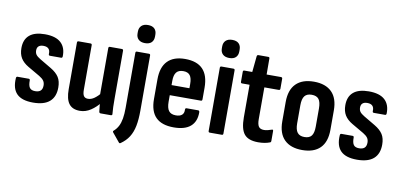

<svg xmlns="http://www.w3.org/2000/svg" viewBox="-79 -958 2954 1408"><g transform="rotate(10 1398.0 -254.0)"><path d="M189.6 8Q105.6 8 67.7 -30.7Q29.9 -69.5 35.3 -147.4Q36.2 -158.8 45.7 -158.8H129.1Q138.5 -158.8 138.5 -147.4Q138 -110.5 149.6 -93.9Q161.3 -77.2 190.7 -77.2Q218 -77.2 231.4 -89.9Q244.8 -102.5 244.8 -128.8Q244.8 -149.9 234.5 -164.3Q224.2 -178.6 200.7 -192.7L112.3 -244.1Q73.8 -266.6 55.3 -296.9Q36.9 -327.2 36.9 -371.6Q36.9 -435 75.5 -467.9Q114 -500.8 190.1 -500.8Q270.6 -500.8 309.4 -465.1Q348.3 -429.4 346.2 -362.6Q345.2 -351.7 335.8 -351.7H252.9Q248 -351.7 245.2 -354.6Q242.5 -357.6 243 -365.1Q244.5 -389.3 232.1 -402.2Q219.7 -415.1 193.9 -415.1Q170.1 -415.1 158.2 -404.4Q146.3 -393.8 146.3 -373.6Q146.3 -353.9 155.6 -341.3Q164.9 -328.7 188.5 -314.6L273.9 -264.1Q315.9 -239.1 334.8 -209.4Q353.7 -179.7 353.7 -132.8Q353.7 -63.4 312.7 -27.7Q271.6 8 189.6 8Z M538.2 8Q482.3 8 456.6 -26.7Q430.9 -61.5 430.9 -133.9V-481.4Q430.9 -492.3 441.3 -492.3H530.5Q540.9 -492.3 540.9 -481.4V-149.8Q540.9 -116.5 550.7 -102.9Q560.6 -89.3 581.3 -89.3Q605.6 -89.3 628.8 -105.7Q652 -122.2 677.9 -152.7L688.1 -82.4Q657 -42.4 618.8 -17.2Q580.6 8 538.2 8ZM692.5 0Q682.6 0 680.6 -10Q678.1 -28 675.9 -52.6Q673.6 -77.2 673.6 -95.1L664.3 -126.1V-481.4Q664.3 -492.3 674.7 -492.3H763.4Q774.3 -492.3 774.3 -481.4V-125.3Q774.3 -90.7 775.1 -62.5Q775.9 -34.3 778.3 -12.4Q780.3 0 768.4 0Z M873.8 189Q865.8 194 860.4 186L808.7 123.3Q800.2 113.8 809.2 107.4Q829.2 89.9 841.8 65.8Q854.3 41.8 860.1 8.2Q865.8 -25.4 865.8 -71.5V-481.4Q865.8 -492.3 875.7 -492.3H965.4Q975.8 -492.3 975.8 -481.4V-69.4Q975.8 -4.6 966.4 43.6Q956.9 91.8 934.7 127Q912.6 162.2 873.8 189ZM922.5 -563.9Q891.3 -563.9 874.3 -580Q857.2 -596.1 857.2 -623.9V-638.2Q857.2 -666.4 874.3 -682.6Q891.3 -698.7 922.5 -698.7Q954.7 -698.7 971 -682.6Q987.3 -666.4 987.3 -638.2V-623.9Q987.3 -596.1 971 -580Q954.7 -563.9 922.5 -563.9Z M1237.1 8Q1148 8 1103.7 -36.2Q1059.3 -80.4 1059.3 -171.3V-318.2Q1059.3 -409 1103.9 -454.9Q1148.4 -500.8 1234.5 -500.8Q1322.6 -500.8 1366.4 -455.1Q1410.2 -409.5 1410.2 -318.3V-231.2Q1410.2 -219.7 1400.3 -219.7H1168.4V-171.2Q1168.4 -124.1 1184.8 -102.9Q1201.2 -81.6 1237.6 -81.6Q1267.9 -81.6 1283 -95Q1298.2 -108.4 1296.6 -135.5Q1296.6 -146.5 1307 -146.5H1392.8Q1401.2 -146.5 1403.2 -135.6Q1404.3 -65.4 1362.4 -28.7Q1320.6 8 1237.1 8ZM1168.4 -294.8H1301.6V-326.3Q1301.6 -370.3 1286 -390.5Q1270.3 -410.7 1236.5 -410.7Q1201.2 -410.7 1184.8 -390.2Q1168.4 -369.7 1168.4 -326.3Z M1505.3 0Q1494.9 0 1494.9 -10.9V-481.4Q1494.9 -492.3 1505.3 -492.3H1594.5Q1604.9 -492.3 1604.9 -481.4V-10.9Q1604.9 0 1594.5 0ZM1550.2 -563.9Q1519 -563.9 1501.9 -580Q1484.9 -596.1 1484.9 -623.9V-638.2Q1484.9 -666.4 1501.9 -682.6Q1519 -698.7 1550.2 -698.7Q1582.4 -698.7 1598.7 -682.6Q1615 -666.4 1615 -638.2V-623.9Q1615 -596.1 1598.7 -580Q1582.4 -563.9 1550.2 -563.9Z M1866.2 8Q1792.7 8 1762.2 -29.3Q1731.6 -66.7 1731.6 -153.8V-396.5H1675.6Q1665.7 -396.5 1665.7 -406.9V-481.4Q1665.7 -492.3 1675.6 -492.3H1734.6L1746.4 -611.4Q1748.4 -621.8 1757.4 -621.8H1831.7Q1841.1 -621.8 1841.1 -611.4L1841.6 -492.3H1947.9Q1959.3 -492.3 1959.3 -481.4V-406.9Q1959.3 -396.5 1947.9 -396.5H1841.6V-160.1Q1841.6 -121.9 1852.9 -105.1Q1864.2 -88.3 1892.3 -88.3Q1906.4 -88.3 1920.4 -91.8Q1934.5 -95.3 1948.4 -100.3Q1960.3 -105.3 1960.3 -91.9V-18.4Q1960.3 -7.9 1951.4 -6Q1934.9 0.5 1913 4.3Q1891.1 8 1866.2 8Z M2193.6 8Q2107.4 8 2060.9 -37.9Q2014.3 -83.8 2014.3 -174.2V-318Q2014.3 -408.5 2060.6 -454.6Q2106.8 -500.8 2193.6 -500.8Q2280.3 -500.8 2326.6 -454.6Q2372.8 -408.5 2372.8 -318V-174.2Q2372.8 -83.8 2326.8 -37.9Q2280.8 8 2193.6 8ZM2193.6 -88.8Q2230.5 -88.8 2246.7 -110.3Q2262.8 -131.8 2262.8 -178.7V-313.1Q2262.8 -361 2246.7 -382.2Q2230.5 -403.5 2193.6 -403.5Q2157.7 -403.5 2141 -382.2Q2124.3 -361 2124.3 -313.1V-178.7Q2124.3 -131.8 2141 -110.3Q2157.7 -88.8 2193.6 -88.8Z M2601.6 8Q2517.6 8 2479.7 -30.7Q2441.9 -69.5 2447.3 -147.4Q2448.2 -158.8 2457.7 -158.8H2541.1Q2550.5 -158.8 2550.5 -147.4Q2550 -110.5 2561.6 -93.9Q2573.3 -77.2 2602.7 -77.2Q2630 -77.2 2643.4 -89.9Q2656.8 -102.5 2656.8 -128.8Q2656.8 -149.9 2646.5 -164.3Q2636.2 -178.6 2612.7 -192.7L2524.3 -244.1Q2485.8 -266.6 2467.3 -296.9Q2448.9 -327.2 2448.9 -371.6Q2448.9 -435 2487.5 -467.9Q2526 -500.8 2602.1 -500.8Q2682.6 -500.8 2721.4 -465.1Q2760.3 -429.4 2758.2 -362.6Q2757.2 -351.7 2747.8 -351.7H2664.9Q2660 -351.7 2657.2 -354.6Q2654.5 -357.6 2655 -365.1Q2656.5 -389.3 2644.1 -402.2Q2631.7 -415.1 2605.9 -415.1Q2582.1 -415.1 2570.2 -404.4Q2558.3 -393.8 2558.3 -373.6Q2558.3 -353.9 2567.6 -341.3Q2576.9 -328.7 2600.5 -314.6L2685.9 -264.1Q2727.9 -239.1 2746.8 -209.4Q2765.7 -179.7 2765.7 -132.8Q2765.7 -63.4 2724.7 -27.7Q2683.6 8 2601.6 8Z"/></g></svg>

Font: Sofia Sans Condensed
Style: Regular
Weight: 400
Designer: Botio Nikoltchev, Ani Petrova
Foundry: lettersoup
Version: Version 4.100